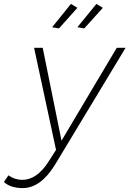

<svg xmlns="http://www.w3.org/2000/svg" viewBox="-114 -765 674 980"><path d="M2 195Q-60 195 -94 164L-71 130Q-39 153 0 153Q75 153 135 58L172 0L60 -521H104L200 -47L482 -521H527L166 77Q93 195 2 195ZM187 -620 152 -626 248 -745 281 -725ZM316 -620 281 -626 378 -745 411 -725Z"/></svg>

Font: Argentum Sans ExtraLight
Style: Italic
Weight: 200
Italic angle: -11°
Designer: Julieta Ulanovsky (font), Cristiano Sobral (main changes and remaster)
Foundry: Julieta Ulanovsky (font), Cristiano Sobral (main changes and remaster)
Version: Version 2.007;June 15, 2022;FontCreator 14.0.0.2814 64-bit; 